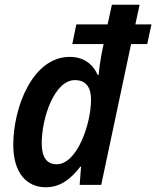

<svg xmlns="http://www.w3.org/2000/svg" viewBox="-20 -780 659 810"><path d="M173 10C237 10 280 -27 319 -77H322L316 0H407L533 -594H601L619 -677H551L569 -760H452L434 -677H302L285 -594H417L408 -550C403 -523 398 -488 396 -464H392C372 -509 334 -540 274 -540C117 -540 36 -326 36 -169C36 -51 92 10 173 10ZM219 -87C178 -87 156 -116 156 -175C156 -284 210 -442 296 -442C343 -442 364 -411 364 -360C364 -256 305 -87 219 -87Z"/></svg>

Font: Noto Sans SemiCondensed SemiBold
Style: Italic
Weight: 600
Width: 4
Italic angle: -12°
Designer: Monotype Design Team
Foundry: Monotype Imaging Inc.
Version: Version 2.013